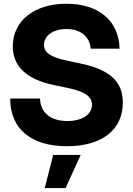

<svg xmlns="http://www.w3.org/2000/svg" viewBox="-20 -759 701 1012"><path d="M333 11.7C517.1 11.7 627.4 -74.7 627.4 -218.3C627.4 -329.6 558.1 -393.1 399.9 -425.3L333 -439.5C247.1 -457.5 211.9 -481 211.9 -522.9C211.9 -571.8 261.2 -606 330.6 -606C404.3 -606 452.6 -566.9 458 -502.4H610.4C606 -650.4 500.5 -739.3 329.1 -739.3C160.6 -739.3 47.4 -648.9 47.4 -515.1C47.4 -410.2 118.7 -341.3 262.2 -311L337.4 -295.4C427.2 -276.4 464.8 -250.5 464.8 -207C464.8 -155.3 413.1 -121.1 335 -121.1C246.6 -121.1 192.9 -165 190.9 -239.7H33.7C33.7 -80.1 143.1 11.7 333 11.7ZM215.8 232.4H325.7L405.3 57.6H260.3Z"/></svg>

Font: Raveo Display
Style: Bold
Weight: 700
Designer: Jakub Foglar, Rasmus Andersson (Inter)
Foundry: Jakubfoglar.com
Version: Version 1.100;Glyphs 3.2.3 (3260)